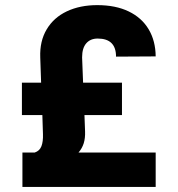

<svg xmlns="http://www.w3.org/2000/svg" viewBox="-20 -737 700 757"><path d="M68.4 0V-135.7H117.2Q136.2 -142.1 143.3 -160.4Q150.4 -178.7 149.4 -208L147 -283.2H66.4V-411.1H142.1L138.7 -510.7Q136.2 -574.7 164.1 -621.3Q191.9 -668 243.7 -692.4Q295.4 -716.8 363.3 -716.8Q436 -716.8 487.5 -691.9Q539.1 -667 566.2 -621.3Q593.3 -575.7 593.8 -514.6L437.5 -513.7Q437.5 -585 365.2 -585Q336.4 -585 320.1 -566.2Q303.7 -547.4 303.7 -510.7L307.6 -411.1H460.9V-283.2H313L315.4 -218.8Q316.4 -192.4 310.1 -172.1Q303.7 -151.9 289.6 -135.7H593.8V0Z"/></svg>

Font: Pretendard JP ExtraBold
Style: Regular
Weight: 800
Designer: Base glyphs from Inter by Rasmus Andersson; Hangeul glyphs from Noto Sans CJK(Source Han Sans) by Jang Soo-young and Kan
Foundry: Kil Hyung-jin
Version: Version 1.309